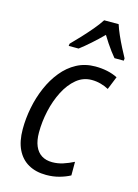

<svg xmlns="http://www.w3.org/2000/svg" viewBox="-118 -831 651 906"><g transform="rotate(15 207.5 -378.0)"><path d="M199.2 9.8Q148.9 9.8 112.5 -10.7Q76.2 -31.2 56.6 -71.3Q37.1 -111.3 37.1 -170.9Q37.1 -223.1 47.6 -276.4Q58.1 -329.6 78.9 -377.7Q99.6 -425.8 130.4 -463.6Q161.1 -501.5 201.7 -523.2Q242.2 -544.9 292.5 -544.9Q322.8 -544.9 350.6 -539.1Q378.4 -533.2 401.4 -521.5L375.5 -457.5Q358.9 -466.8 337.2 -472.9Q315.4 -479 292.5 -479Q250.5 -479 217.8 -451.9Q185.1 -424.8 162.1 -380.1Q139.2 -335.4 127.2 -282Q115.2 -228.5 115.2 -175.3Q115.2 -136.2 126.5 -109.6Q137.7 -83 159.2 -69.3Q180.7 -55.7 211.4 -55.7Q238.3 -55.7 263.9 -64Q289.6 -72.3 315.4 -85.4V-19Q293 -6.8 263.2 1.5Q233.4 9.8 199.2 9.8ZM145 -606 146.5 -617.2Q166.5 -637.2 190.9 -663.3Q215.3 -689.5 238 -716.3Q260.7 -743.2 275.4 -766.1H346.2Q353 -744.1 365.2 -716.6Q377.4 -689 391.1 -662.4Q404.8 -635.7 415 -617.2L414.1 -606H368.7Q358.4 -618.2 346.9 -633.5Q335.4 -648.9 324 -666Q312.5 -683.1 301.3 -701.7Q273.4 -673.8 245.6 -649.2Q217.8 -624.5 193.4 -606Z"/></g></svg>

Font: Open Sans SemiCondensed
Style: Italic
Weight: 400
Width: 4
Italic angle: -12°
Designer: Monotype Design Team
Foundry: Monotype Imaging Inc.
Version: Version 3.000